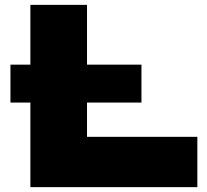

<svg xmlns="http://www.w3.org/2000/svg" viewBox="-20 -770 853 790"><path d="M105 -750V-504H23V-348H105V0H792V-207H338V-348H562V-504H338V-750Z"/></svg>

Font: Bounded ExtBd
Style: Regular
Weight: 800
Designer: Vlad Churkin
Version: Version 3.0